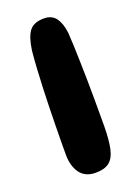

<svg xmlns="http://www.w3.org/2000/svg" viewBox="-120 -648 512 710"><g transform="rotate(-20 135.5 -293.0)"><path d="M132 7.5Q90.5 7.5 70.2 -20.5Q50 -48.5 50 -94Q50 -112.5 50.2 -141Q50.5 -169.5 51 -205Q51.5 -240.5 52.5 -279.5Q53.5 -318.5 55 -357.8Q56.5 -397 58.8 -433Q61 -469 64 -498Q71 -549.5 88.5 -572Q106 -594.5 145.5 -594.5Q177.5 -594.5 193 -572.2Q208.5 -550 212.5 -513Q214 -493 215.2 -463.2Q216.5 -433.5 217.2 -398.2Q218 -363 218.8 -326.2Q219.5 -289.5 219.5 -255Q219.5 -220.5 219.5 -191.8Q219.5 -163 219.5 -144.5Q219 -88.5 211.5 -55.2Q204 -22 185.2 -7.2Q166.5 7.5 132 7.5Z"/></g></svg>

Font: Gluten Thin Medium
Style: Regular
Weight: 500
Version: Version 1.300